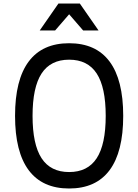

<svg xmlns="http://www.w3.org/2000/svg" viewBox="-20 -1062 790 1097"><path d="M375 15Q222 15 144 -89.5Q66 -194 66 -400Q66 -606 144 -710.5Q222 -815 375 -815Q528 -815 606 -710.5Q684 -606 684 -400Q684 -194 606 -89.5Q528 15 375 15ZM375 -79Q481 -79 532.5 -158Q584 -237 584 -400Q584 -563 532.5 -642Q481 -721 375 -721Q269 -721 217.5 -642Q166 -563 166 -400Q166 -237 217.5 -158Q269 -79 375 -79ZM207 -888 314 -1042H436L543 -888H455L346 -1014H404L295 -888Z"/></svg>

Font: Martian Mono SemiExpanded Light
Style: Regular
Weight: 300
Width: 6
Monospace: yes
Designer: Roman Shamin
Foundry: Evil Martians
Version: Version 0.930